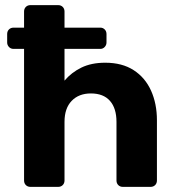

<svg xmlns="http://www.w3.org/2000/svg" viewBox="-20 -730 707 750"><path d="M99 0Q88 0 81 -7Q74 -14 74 -25V-539H33Q22 -539 15 -546.5Q8 -554 8 -564V-597Q8 -608 15 -615Q22 -622 33 -622H74V-685Q74 -696 81 -703Q88 -710 99 -710H207Q218 -710 225 -703Q232 -696 232 -685V-622H372Q382 -622 389 -615Q396 -608 396 -597V-564Q396 -554 389 -546.5Q382 -539 372 -539H232V-415Q259 -447 298 -466Q337 -485 391 -485Q457 -485 502 -456Q547 -427 570 -376Q593 -325 593 -260V-25Q593 -14 586 -7Q579 0 568 0H460Q449 0 442 -7Q435 -14 435 -25V-254Q435 -307 409.5 -336Q384 -365 335 -365Q288 -365 260 -336Q232 -307 232 -254V-25Q232 -14 225 -7Q218 0 207 0Z"/></svg>

Font: Rubik SemiBold
Style: Regular
Weight: 600
Designer: Hubert and Fischer
Foundry: Hubert and Fischer
Version: Version 2.300;gftools[0.9.30]